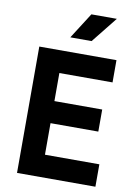

<svg xmlns="http://www.w3.org/2000/svg" viewBox="-102 -1023 767 1088"><g transform="rotate(10 281.5 -479.0)"><path d="M74.5 0V-727H518.5V-599H212.5V-437.5H487.5V-310.5H212.5V-129H525.5V0ZM238.5 -809 333.5 -958H480L361 -809Z"/></g></svg>

Font: Spline Sans SemiBold
Style: Regular
Weight: 600
Designer: Eben Sorkin, Mirko Velimirovic
Foundry: Sorkin Type
Version: Version 1.000; ttfautohint (v1.8.3)